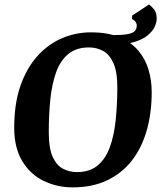

<svg xmlns="http://www.w3.org/2000/svg" viewBox="-20 -800 698 831"><path d="M295 11Q226.9 11 169 -17.1Q111.1 -45.1 76.3 -102.7Q41.5 -160.3 41.5 -247.2Q41.5 -350.8 68.2 -427.8Q94.9 -504.9 141.3 -556.7Q187.7 -608.5 247.7 -634.3Q307.7 -660 373.5 -660Q447.6 -660 498.2 -638.4Q548.7 -616.8 579.1 -580.4Q609.5 -544.1 623.1 -497.6Q636.6 -451.1 636.6 -402Q636.6 -309.2 614.4 -233.2Q592.3 -157.3 548.8 -102.7Q505.2 -48.1 441.7 -18.6Q378.1 11 295 11ZM312.7 -55.1Q368.4 -55.1 402.9 -84.1Q437.3 -113 455.5 -163.2Q473.6 -213.3 480.5 -278.7Q487.4 -344.2 487.8 -416.5Q488.4 -487.5 471.2 -526.1Q453.9 -564.6 426.1 -579.6Q398.3 -594.7 365.2 -594.7Q309.7 -594.7 275.3 -566Q240.8 -537.3 222.6 -486.6Q204.5 -435.8 197.8 -369.4Q191.1 -303 191.1 -228Q191.1 -159.5 207.7 -121.9Q224.4 -84.4 252.4 -69.8Q280.3 -55.1 312.7 -55.1ZM461.6 -606.3 467.4 -648Q509.2 -648 531.6 -652.1Q554 -656.2 563 -665.2Q571.9 -674.2 571.9 -689.8Q571.9 -697.9 566.7 -705.5Q561.4 -713.1 551.6 -717.3V-732.3L624.6 -780.3Q636 -773.3 647.1 -759Q658.2 -744.7 658.2 -719.1Q658.2 -702.8 649.1 -683.5Q640 -664.3 618.4 -646.5Q596.7 -628.7 558.6 -617.5Q520.4 -606.3 461.6 -606.3Z"/></svg>

Font: Faustina Light
Style: Italic
Weight: 300
Italic angle: -8°
Designer: Alfonso Garcia
Foundry: http://www.omnibus-type.com
Version: Version 1.200